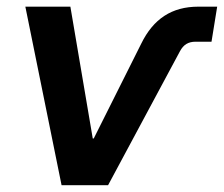

<svg xmlns="http://www.w3.org/2000/svg" viewBox="-20 -542 656 562"><path d="M160.2 0 54.2 -522.5H186L251.5 -136.7H254.4L393.1 -413.6Q419.9 -468.8 461.2 -495.6Q502.4 -522.5 560.5 -522.5H615.7L599.1 -419.9H551.8Q536.6 -419.9 525.6 -413.3Q514.6 -406.7 506.8 -392.1L296.4 0Z"/></svg>

Font: Inter 28pt SemiBold
Style: Italic
Weight: 600
Italic angle: -9.3988°
Designer: Rasmus Andersson
Foundry: rsms
Version: Version 4.001;git-66647c0bb